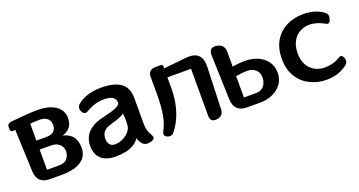

<svg xmlns="http://www.w3.org/2000/svg" viewBox="-38 -1075 2968 1589"><g transform="rotate(-20 1445.5 -281.0)"><path d="M206 0Q93 0 89 -112L74 -481L53 -480Q33 -477 31 -499V-516Q28 -552 66 -557Q147 -565 205 -569Q263 -573 299 -573Q403 -573 461 -533Q518 -493 518 -424Q518 -331 426 -302Q474 -295 508 -258Q540 -220 540 -156Q540 -102 512 -68Q484 -34 433 -17Q382 0 318 0ZM316 -81Q366 -81 387.5 -110Q409 -139 409 -173Q409 -208 382.5 -233.5Q356 -259 306 -259H208V-81ZM297 -338Q383 -338 383 -415Q383 -450 359 -470.5Q335 -491 294 -491Q236 -491 208 -487V-338Z M784 11Q698 11 655 -29Q611 -70 611 -141Q611 -293 804 -333Q951 -366 951 -401Q951 -468 849 -468Q795 -468 744 -448Q716 -436 694 -423Q677 -412 664 -414.5Q651 -417 641 -435Q631 -453 632 -470Q633 -487 649 -501Q679 -526 718 -542Q778 -567 857 -567Q974 -567 1032 -525Q1090 -483 1090 -391V-164Q1090 -106 1118 -60Q1131 -39 1127.5 -26.5Q1124 -14 1100 -6Q1076 2 1054 -1.5Q1032 -5 1017 -25Q1000 -49 991 -73Q973 -42 940 -24Q907 -4 867 3Q824 11 784 11ZM810 -86Q854 -86 896 -111.5Q938 -137 954 -174Q962 -192 962 -236Q962 -262 958 -304Q936 -287 901.5 -275Q867 -263 829 -252Q749 -230 749 -158Q749 -125 764.5 -105.5Q780 -86 810 -86Z M1237 0Q1202 -15 1220 -49Q1251 -107 1263 -171Q1270 -210 1273.5 -253.5Q1277 -297 1277 -346V-509Q1277 -573 1342 -573H1389Q1406 -573 1406 -556V-538L1608 -559Q1750 -572 1746 -430L1733 -59Q1732 -1 1673 7Q1614 14 1614 -45V-459H1406V-352Q1406 -252 1373 -154Q1345 -74 1298 -15Q1275 16 1237 0Z M1942 0Q1829 0 1825 -113L1812 -508Q1811 -575 1877 -565Q1944 -555 1944 -486V-358Q1976 -363 2002 -365.5Q2028 -368 2050 -368Q2117 -368 2167 -346Q2217 -324 2248 -282Q2277 -239 2277 -184Q2277 -129 2249 -89Q2220 -47 2170 -24Q2121 0 2055 0ZM2053 -86Q2086 -86 2106.5 -102Q2127 -118 2136.5 -142Q2146 -166 2146 -188Q2146 -232 2118 -258Q2090 -284 2043 -284Q2001 -284 1944 -274V-86Z M2638 11Q2562 11 2496 -22Q2430 -53 2389 -118Q2348 -183 2348 -278Q2348 -370 2386 -435Q2422 -498 2490 -533Q2555 -567 2638 -567Q2707 -567 2761 -545Q2794 -532 2818 -512Q2834 -499 2836 -481.5Q2838 -464 2830 -445Q2822 -425 2810 -423Q2798 -421 2781 -432Q2765 -442 2743 -450Q2697 -467 2657 -467Q2610 -467 2572 -445Q2533 -423 2510 -381Q2487 -337 2487 -278Q2487 -188 2536 -139Q2585 -90 2660 -90Q2711 -90 2752 -106Q2763 -110 2772.5 -115Q2782 -120 2790 -125Q2806 -136 2816.5 -134Q2827 -132 2836 -115Q2844 -98 2842.5 -81.5Q2841 -65 2827 -52Q2815 -41 2800 -32Q2785 -23 2767 -15Q2712 11 2638 11Z"/></g></svg>

Font: MaokenZhuyuanTi
Style: Regular
Weight: 400
Designer: Fontworks Inc & LongZhuTi team: ZERO子、时光羊、荆南、频凡、刘鹏、Little White Dog、帆影Magmeta、奈白不弍、白日月球、ChaoTawei、雨三（排名不分先后）
Version: Version 1.000; 20230222